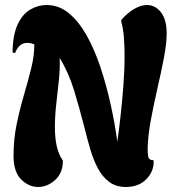

<svg xmlns="http://www.w3.org/2000/svg" viewBox="-20 -742 735 766"><path d="M132 4Q95 4 64.5 -26Q34 -56 34 -121Q34 -186 46.5 -246.5Q59 -307 75.5 -363Q92 -419 104.5 -469.5Q117 -520 117 -565Q102 -571 89 -571Q71 -571 59 -560Q47 -549 40 -530L30 -533Q31 -603 50.5 -644.5Q70 -686 101 -704Q132 -722 165 -722Q215 -722 254.5 -689.5Q294 -657 325.5 -601Q357 -545 380.5 -474.5Q404 -404 421 -327.5Q438 -251 448 -177Q454 -217 460.5 -275Q467 -333 472 -397Q477 -461 477 -519Q477 -561 474 -595.5Q471 -630 464 -655V-663Q490 -692 516.5 -707Q543 -722 566 -722Q600 -722 622.5 -692.5Q645 -663 645 -609Q645 -569 634 -511.5Q623 -454 608 -389Q593 -324 581.5 -261.5Q570 -199 569 -149Q569 -135 571 -119Q573 -103 592 -103Q593 -99 593 -97Q593 -95 593 -93Q592 -55 562 -25.5Q532 4 482 4Q443 4 416 -16Q389 -36 371 -69.5Q353 -103 340.5 -145.5Q328 -188 317 -233Q297 -311 275.5 -381.5Q254 -452 218 -511Q220 -471 215 -423.5Q210 -376 204.5 -327.5Q199 -279 199 -234Q199 -194 206 -160.5Q213 -127 231 -101Q231 -52 200 -24Q169 4 132 4Z"/></svg>

Font: Agbalumo
Style: Regular
Weight: 400
Designer: Raphael Alegbeleye
Foundry: Sorkin Type Co.
Version: Version 1.000; ttfautohint (v1.8.4)